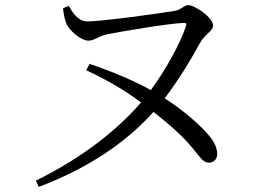

<svg xmlns="http://www.w3.org/2000/svg" viewBox="-20 -702 1040 746"><path d="M225 -670C227 -642 233 -624 238 -610C249 -584 294 -544 324 -544C345 -544 363 -561 393 -568C434 -577 636 -611 693 -613C704 -613 706 -610 702 -599C680 -534 629 -438 566 -352C499 -389 421 -422 328 -454L315 -429C402 -389 472 -346 528 -304C449 -212 317 -97 119 0L131 24C359 -62 497 -178 576 -267C650 -210 697 -165 732 -122C763 -84 771 -70 793 -70C809 -70 824 -83 824 -103C824 -124 815 -146 798 -168C761 -216 683 -280 620 -320C677 -396 723 -472 757 -535C775 -569 808 -581 808 -603C808 -633 738 -682 711 -682C695 -682 684 -664 660 -660C609 -651 365 -617 315 -619C282 -621 261 -655 247 -679Z"/></svg>

Font: Source Han Serif
Style: Regular
Weight: 400
Designer: Ryoko NISHIZUKA 西塚涼子 (kana & ideographs); Frank Grießhammer (Latin, Greek & Cyrillic); Wenlong ZHANG 张文龙 (bopomofo); San
Foundry: Adobe Systems Incorporated
Version: Version 1.001;PS 1.001;hotconv 16.6.54;makeotf.lib2.5.65590